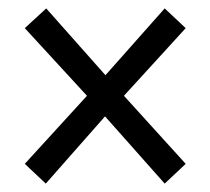

<svg xmlns="http://www.w3.org/2000/svg" viewBox="-20 -585 501 457"><path d="M39 -195 89 -148 230 -308 372 -148 422 -195 275 -357 422 -518 372 -565 231 -406 90 -565 39 -518 187 -357Z"/></svg>

Font: Noto Serif Sinhala ExtraCondensed
Style: Bold
Weight: 700
Width: 2
Designer: Jelle Bosma - Monotype Design Team
Foundry: Monotype Imaging Inc.
Version: Version 2.007